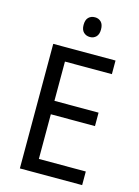

<svg xmlns="http://www.w3.org/2000/svg" viewBox="-135 -1041 769 1063"><g transform="rotate(15 250.0 -509.0)"><path d="M445 -51H88V-765H445V-687H176V-462H429V-385H176V-129H445ZM274 -967Q295 -967 309 -953Q323 -939 323 -910Q323 -882 309 -868Q295 -854 274 -854Q252 -854 237.5 -868Q223 -882 223 -910Q223 -939 237 -953Q251 -967 274 -967Z"/></g></svg>

Font: Noto Sans Tamil UI SemiCondensed
Style: Regular
Weight: 400
Width: 4
Designer: Jelle Bosma - Monotype Design Team
Foundry: Monotype Imaging Inc.
Version: Version 2.004; ttfautohint (v1.8.4.7-5d5b)